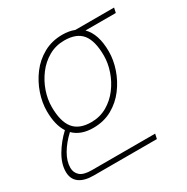

<svg xmlns="http://www.w3.org/2000/svg" viewBox="-176 -679 940 965"><g transform="rotate(-30 294.5 -196.0)"><path d="M95 150Q41 150 12 128Q-17 106 -17 64Q-17 18 12 -31Q41 -80 84 -120Q53 -167 53 -248Q53 -297 70.5 -348.5Q88 -400 121 -444Q154 -488 202.5 -515Q251 -542 312 -542Q351 -542 381 -530H606L600 -502H424Q473 -454 473 -352Q473 -303 455.5 -251.5Q438 -200 405 -156Q372 -112 324 -85Q276 -58 214 -58Q142 -58 101 -99Q61 -62 37 -21Q13 20 13 58Q13 86 33 104Q53 122 101 122H468L462 150ZM220 -88Q270 -88 311 -111.5Q352 -135 381 -173.5Q410 -212 425.5 -257.5Q441 -303 441 -346Q441 -432 409 -472Q377 -512 306 -512Q256 -512 215 -488.5Q174 -465 145 -426.5Q116 -388 100.5 -343Q85 -298 85 -254Q85 -169 117.5 -128.5Q150 -88 220 -88Z"/></g></svg>

Font: Geist Mono Thin
Style: Italic
Weight: 100
Italic angle: -12°
Monospace: yes
Designer: Basement.studio, Andrés Briganti, Mateo Zaragoza
Foundry: Basement.studio, Vercel, Andrés Briganti, Guido Ferreyra, Mateo Zaragoza
Version: Version 1.500; ttfautohint (v1.8.4.7-5d5b)